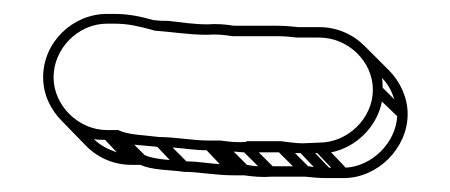

<svg xmlns="http://www.w3.org/2000/svg" viewBox="-20 -392 647 276"><path d="M57 -281C57 -322 92 -358 134 -358H144C165 -358 180 -354 199 -349L202 -348C229 -346 251 -342 278 -342C290 -343 302 -342 314 -340H378C389 -340 398 -339 407 -338H439C480 -338 516 -304 516 -263C516 -222 480 -187 439 -187L415 -186C404 -186 394 -188 384 -189H334V-188C323 -187 310 -188 297 -190H280C257 -190 232 -195 209 -195C186 -198 164 -198 150 -205H134C93 -205 57 -240 57 -281ZM551 -225C549 -187 515 -153 477 -151L456 -173C492 -180 522 -210 529 -246ZM547 -249 530 -266C530 -271 530 -276 529 -280C538 -271 543 -261 547 -249ZM456 -151H453L433 -172H436ZM431 -152C428 -152 426 -153 423 -153L404 -172H412ZM401 -153H372L352 -173H381ZM351 -153C346 -153 341 -154 335 -155L316 -174C321 -174 326 -173 331 -173ZM296 -156C280 -157 264 -160 248 -160L228 -180C243 -179 260 -176 277 -176ZM224 -162C210 -163 197 -165 188 -169L173 -184C184 -183 196 -182 206 -181ZM148 -173C136 -177 124 -183 115 -192C120 -191 126 -191 131 -191ZM222 -362H221C217 -362 210 -362 202 -363H201C183 -368 166 -372 144 -372H134C84 -372 42 -331 42 -281C42 -256 53 -234 69 -218L104 -182C121 -165 144 -155 169 -155H182C199 -147 225 -148 244 -145C265 -145 290 -140 315 -140H331C344 -138 358 -137 370 -138H419C428 -137 439 -136 450 -136H474C523 -136 566 -179 566 -228C566 -252 555 -275 539 -291L504 -326C487 -343 464 -353 439 -353H409C400 -354 389 -355 378 -355H316C305 -357 291 -358 278 -357C259 -357 239 -360 222 -362Z"/></svg>

Font: Blanket
Style: Ugh
Weight: 900
Foundry: Cannot Into Space Fonts
Version: Version 0.9